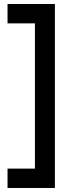

<svg xmlns="http://www.w3.org/2000/svg" viewBox="-20 -727 372 958"><path d="M154.3 114.3V-610.4H17.6V-707H253.9V210.9H17.6V114.3Z"/></svg>

Font: Wanted Sans Medium
Style: Regular
Weight: 500
Designer: Original Design by Kil Hyung-jin and Kang Hanbin, Wanted Lab, Inc; Hangeul from Source Han Sans by Jang Soo-young and Ka
Foundry: Wanted Lab, Inc.
Version: Version 1.001